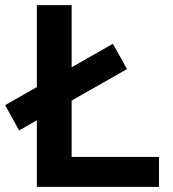

<svg xmlns="http://www.w3.org/2000/svg" viewBox="-50 -725 671 745"><path d="M93 0V-705H228V-116H567V0ZM24 -219 -30 -317 388 -555 443 -457Z"/></svg>

Font: Nunito Sans 8pt
Style: Bold
Weight: 700
Version: Version 3.101;gftools[0.9.27]